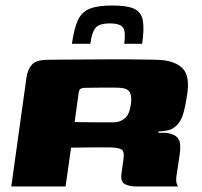

<svg xmlns="http://www.w3.org/2000/svg" viewBox="-20 -677 735 697"><path d="M340 -142Q340 -142 323.5 -142Q307 -142 283.5 -141.5Q260 -141 238 -141L218 0H21L76 -395Q80 -424 95.5 -442Q111 -460 155 -460Q170 -460 202.5 -460.5Q235 -461 277 -461Q319 -461 364.5 -461.5Q410 -462 451.5 -461.5Q493 -461 524 -460.5Q555 -460 567 -459Q620 -454 644.5 -427Q669 -400 660 -337Q651 -277 641 -252Q631 -227 612 -214Q603 -207 588 -203.5Q573 -200 556 -200L555 -195Q563 -195 572.5 -195Q582 -195 589 -194Q614 -189 623.5 -178Q633 -167 634 -152Q635 -137 633 -121L621 -41Q618 -20 621.5 -10.5Q625 -1 626 0H478Q448 0 432.5 -9Q417 -18 421 -47L428 -97Q433 -128 420 -135Q407 -142 373 -142ZM251 -234Q260 -234 279.5 -233.5Q299 -233 322.5 -233Q346 -233 366 -233Q386 -233 394 -233Q415 -233 432.5 -247Q450 -261 455 -298Q459 -324 452.5 -339Q446 -354 426 -357Q414 -359 393.5 -359Q373 -359 350.5 -359Q328 -359 309.5 -358.5Q291 -358 283 -358Q281 -358 274.5 -355.5Q268 -353 266 -343ZM388 -657Q442 -657 467.5 -645Q493 -633 498.5 -602.5Q504 -572 496 -518H431Q437 -560 427 -576Q417 -592 379 -592Q339 -592 326 -575Q313 -558 308 -518H241Q249 -574 263 -604Q277 -634 306 -645.5Q335 -657 388 -657Z"/></svg>

Font: Genos ExtraBold
Style: Italic
Weight: 800
Italic angle: -8°
Version: Version 1.010